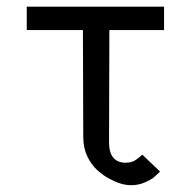

<svg xmlns="http://www.w3.org/2000/svg" viewBox="-20 -544 560 564"><path d="M58.6 -524.4V-455.6H223.6L224.6 -141.1C224.6 -120.6 228.5 -101.6 236.3 -85C244.1 -68.4 253.9 -55.2 265.1 -44.9C276.4 -34.7 288.6 -25.4 301.8 -18.6C314.9 -11.7 326.7 -6.8 337.4 -3.9C348.1 -1 357.4 0 365.2 0C378.9 0 391.6 -2.4 403.3 -7.3C415 -12.2 423.3 -16.6 428.7 -20.5C434.1 -24.4 440.9 -31.2 450.2 -40L397.9 -89.8L390.6 -83L382.8 -77.1L374 -71.3L363.3 -67.4L350.1 -65.9C316.9 -65.9 300.3 -85.9 300.3 -126L301.3 -455.6H461.9V-524.4Z"/></svg>

Font: Tuffy
Style: Regular
Weight: 500
Designer: Thatcher Ulrich, Karoly Barta and Michael Everson
Version: Version 001.270